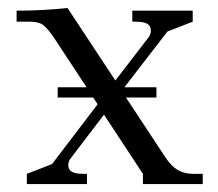

<svg xmlns="http://www.w3.org/2000/svg" viewBox="-20 -466 552 486"><path d="M22 -411.1V-439Q87.9 -439 150.9 -445.8L272 -262.2L355 -370.1Q361.8 -378.4 361.8 -388.2Q361.8 -400.9 352.5 -406Q343.3 -411.1 323.2 -411.1H314.9V-439H467.8V-411.1L403.8 -386.2L294.9 -245.1H376V-219.2H298.8L399.9 -65.9Q414.1 -44.9 430.4 -35.4Q446.8 -25.9 471.2 -25.9H493.2V0H341.8V-25.9L243.2 -175.8L160.2 -66.9Q152.8 -58.1 152.8 -48.8Q152.8 -36.1 162.4 -31Q171.9 -25.9 191.9 -25.9H200.2V0H47.9V-25.9L111.8 -50.8L227.1 -202.1L215.8 -219.2H126V-245.1H199.2L116.2 -371.1Q100.6 -394 89.4 -402.6Q78.1 -411.1 55.2 -411.1Z"/></svg>

Font: Dihjauti S
Style: Regular
Weight: 400
Designer: T. Christopher White
Version: Version 3.0.0